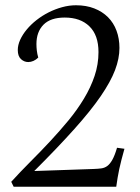

<svg xmlns="http://www.w3.org/2000/svg" viewBox="-20 -713 535 733"><path d="M227.1 -646Q172.9 -646 146 -618.7Q119.1 -591.3 119.1 -544.9Q119.1 -532.7 120.6 -519.8Q122.1 -506.8 126 -493.2Q117.7 -484.9 107.7 -480.5Q97.7 -476.1 87.9 -476.1Q72.3 -476.1 60.1 -487.3Q47.9 -498.5 47.9 -522Q47.9 -541 57.1 -561.3Q66.4 -581.5 82.3 -600.6Q98.1 -619.6 119.6 -636.5Q141.1 -653.3 165.8 -665.8Q190.4 -678.2 217 -685.5Q243.7 -692.9 270 -692.9Q309.1 -692.9 339.8 -680.9Q370.6 -668.9 392.1 -647.5Q413.6 -626 424.8 -595.9Q436 -565.9 436 -529.8Q436 -489.7 419.2 -445.3Q402.3 -400.9 364.3 -345.5Q326.2 -290 263.9 -220.5Q201.7 -150.9 110.8 -60.1L336.9 -67.9Q353.5 -68.4 366.5 -70.1Q379.4 -71.8 389.6 -79.3Q399.9 -86.9 408.9 -103Q418 -119.1 426.8 -148.9L455.1 -145Q448.7 -122.1 443.8 -103.3Q439 -84.5 435.3 -67.6Q431.6 -50.8 429 -34.4Q426.3 -18.1 423.8 0H32.2L22.9 -19Q57.6 -57.1 95.9 -95.5Q134.3 -133.8 171.1 -173.3Q208 -212.9 241.5 -253.4Q274.9 -293.9 300.5 -336.4Q326.2 -378.9 341.1 -423.1Q356 -467.3 356 -514.2Q356 -578.6 321.5 -612.3Q287.1 -646 227.1 -646Z"/></svg>

Font: Simonetta
Style: Regular
Weight: 400
Designer: Gayaneh Bagdasaryan
Foundry: BrownFox
Version: Version 1.001